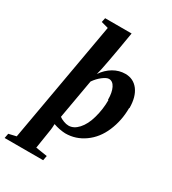

<svg xmlns="http://www.w3.org/2000/svg" viewBox="-297 -807 1012 1131"><g transform="rotate(30 209.0 -241.5)"><path d="M467 -308 465 -307Q465 -222 433 -147Q402 -74 343 -32Q284 10 214 10Q199 10 172 5Q152 1 132 -6Q131 22 129 34Q127 48 108 168L186 180L180 212H-82L-76 180L-25 168L120 -653L72 -666L78 -695H258Q236 -562 222 -488Q208 -411 200 -386Q227 -426 266 -449Q304 -471 346 -471Q401 -471 434 -428Q467 -384 467 -308ZM336 -286 333 -287Q333 -337 318 -367Q303 -397 277 -397Q261 -397 235 -377Q210 -358 190 -329L143 -62Q152 -54 173 -46Q191 -39 207 -39Q242 -39 272 -72Q303 -106 319 -164Q336 -224 336 -286Z"/></g></svg>

Font: Libra Serif Modern
Style: Bold Italic
Weight: 700
Italic angle: -12°
Designer: Stefan Peev, Context Ltd
Foundry: Stefan Peev, Context Ltd
Version: Version 1.000